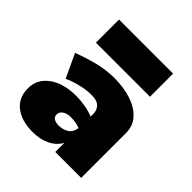

<svg xmlns="http://www.w3.org/2000/svg" viewBox="-194 -829 969 969"><g transform="rotate(45 290.0 -345.0)"><path d="M100 -535V-700H486V-535ZM121 -298 62 -424Q110 -443 170.5 -459Q231 -475 293 -475Q361 -475 414.5 -457Q468 -439 499 -404.5Q530 -370 530 -320V0H345V-65Q325 -28 284.5 -9Q244 10 193 10Q114 10 67 -26.5Q20 -63 20 -130Q20 -195 75 -235Q130 -275 221 -275Q252 -275 286 -269Q320 -263 345 -252V-272Q345 -298 328 -315.5Q311 -333 273 -333Q240 -333 209.5 -326.5Q179 -320 155.5 -312Q132 -304 121 -298ZM216 -139Q216 -121 230 -113.5Q244 -106 263 -106Q289 -106 313 -119Q337 -132 343 -168Q316 -180 275 -180Q250 -180 233 -168.5Q216 -157 216 -139Z"/></g></svg>

Font: Jost* Black
Style: Regular
Weight: 900
Version: Version 3.7